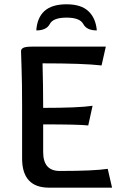

<svg xmlns="http://www.w3.org/2000/svg" viewBox="-20 -866 550 886"><path d="M497.1 0H206.5Q82 0 82 -134.8V-375.5Q82 -486.8 79.6 -548.3Q77.1 -609.9 77.1 -630.4Q77.1 -640.1 87.9 -645.5Q98.6 -650.9 130.4 -650.9H468.3L448.7 -564Q364.3 -573.7 176.3 -573.7Q179.2 -470.7 179.2 -368.2Q344.2 -368.2 407.2 -377.9L387.2 -287.1Q344.2 -292 179.2 -292V-164.1Q179.2 -77.1 255.4 -77.1Q413.6 -77.1 477.1 -86.9ZM287.1 -846.2Q354.5 -846.2 388.2 -814.2Q421.9 -782.2 426.8 -725.6Q379.9 -725.6 364.3 -755.1Q348.6 -784.7 287.1 -784.7Q225.1 -784.7 209.7 -755.1Q194.3 -725.6 147.5 -725.6Q151.4 -784.7 185.5 -815.4Q219.7 -846.2 287.1 -846.2Z"/></svg>

Font: Bainsley
Style: Regular
Weight: 400
Designer: Paul James MIller
Foundry: High-Logic / Made with FontCreator
Version: Version 1.411;March 28, 2021;FontCreator 13.0.0.2683 64-bit